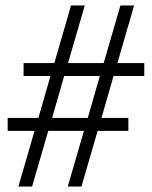

<svg xmlns="http://www.w3.org/2000/svg" viewBox="-20 -680 554 700"><path d="M47 0 106 -203H8V-250H120L164 -403H66V-450H178L239 -660H289L228 -450H358L419 -660H469L408 -450H506V-403H394L350 -250H448V-203H336L277 0H227L286 -203H156L97 0ZM170 -250H300L344 -403H214Z"/></svg>

Font: Spectral Medium
Style: Regular
Weight: 500
Designer: Jean-Baptiste Levee
Foundry: Production Type
Version: Version 2.001